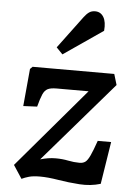

<svg xmlns="http://www.w3.org/2000/svg" viewBox="-56 -832 612 885"><g transform="rotate(5 250.5 -389.5)"><path d="M83 -510H461L476 -460L155 -88Q192 -99 226 -99Q257 -99 284 -93.5Q311 -88 337 -88Q353 -88 363.5 -95.5Q374 -103 385 -126.5Q396 -150 412 -196H474L443 0Q397 14 345.5 10.5Q294 7 246 -1Q198 -9 161 -9Q130 -9 110.5 -3.5Q91 2 77 9L37 -52L350 -420H202Q175 -420 161 -413Q147 -406 138.5 -386.5Q130 -367 120 -329L56 -326L72 -499ZM297 -758Q309 -774 320.5 -782Q332 -790 348 -790Q374 -790 387.5 -767.5Q401 -745 397 -704L215 -579L186 -609Z"/></g></svg>

Font: Literata 12pt SemiBold
Style: Italic
Weight: 600
Italic angle: -2°
Designer: Latin by Veronika Burian and Jose Scaglione. Greek by Irene Vlachou. Cyrillic by Vera Evstafieva
Foundry: TypeTogether
Version: Version 3.002